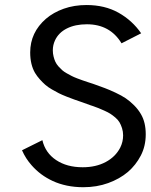

<svg xmlns="http://www.w3.org/2000/svg" viewBox="-20 -745 611 779"><path d="M473.1 -569.3Q426.3 -646.5 332.5 -646.5Q285.2 -646.5 251.5 -629.6Q217.8 -612.8 203.1 -581.1Q194.3 -562 194.3 -541Q194.3 -527.8 197.3 -515.9Q200.2 -503.9 204.6 -494.4Q209 -484.9 217 -475.8Q225.1 -466.8 232.2 -460.4Q239.3 -454.1 251 -447.5Q262.7 -440.9 270.8 -436.8Q278.8 -432.6 292.7 -427.2Q306.6 -421.9 314.5 -419.2Q322.3 -416.5 336.9 -411.6Q351.6 -406.7 357.9 -404.8Q386.7 -394.5 405 -387.7Q423.3 -380.9 448.5 -369.1Q473.6 -357.4 490.5 -345.9Q507.3 -334.5 524.2 -317.6Q541 -300.8 552.2 -281.2Q571.3 -248.5 571.3 -200.2Q571.3 -152.3 551.3 -113.8Q531.2 -75.2 499 -47.4Q465.3 -19 418.9 -2.2Q372.6 14.6 317.9 14.6Q283.2 14.6 251.7 8.1Q220.2 1.5 194.3 -10.5Q168.5 -22.5 147.2 -38.3Q126 -54.2 108.4 -74.2Q84 -101.6 69.3 -135.3L151.9 -176.3Q164.1 -124.5 207.8 -95.5Q251.5 -66.4 315.4 -66.4Q369.1 -66.4 408.9 -87.6Q448.7 -108.9 467.8 -146Q479.5 -169.4 479.5 -195.8Q479.5 -211.4 475.1 -225.1Q470.7 -238.8 464.8 -248.8Q459 -258.8 447.8 -268.3Q436.5 -277.8 427.7 -283.4Q418.9 -289.1 403.3 -296.1Q387.7 -303.2 378.9 -306.6Q370.1 -310.1 353.5 -315.9Q350.1 -316.9 348.6 -317.4Q337.9 -321.8 315.7 -329.3Q293.5 -336.9 281.7 -341.1Q270 -345.2 250.2 -353Q230.5 -360.8 218.5 -366.9Q206.5 -373 190.4 -382.3Q174.3 -391.6 163.6 -401.1Q152.8 -410.6 141.6 -423.1Q130.4 -435.5 122.1 -449.2Q102.5 -482.9 102.5 -532.2Q102.5 -613.3 166.5 -668.9Q196.8 -694.8 238.8 -709.7Q280.8 -724.6 331.1 -724.6Q405.3 -724.6 460.9 -693.4Q516.6 -662.1 552.7 -609.9Z"/></svg>

Font: Meera Inimai
Style: Regular
Weight: 400
Version: 2.0.0+20160526